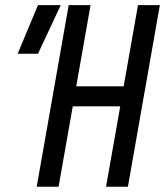

<svg xmlns="http://www.w3.org/2000/svg" viewBox="-20 -713 630 733"><path d="M384.8 0 439 -307.1H257.8L203.6 0H120.1L242.2 -693.4H325.7L271 -383.3H452.1L506.8 -693.4H590.3L468.3 0ZM47.4 -507.8 125 -693.4H211.9L125 -507.8Z"/></svg>

Font: Cascadia Code NF SemiLight
Style: Italic
Weight: 350
Italic angle: -10°
Monospace: yes
Designer: Aaron Bell
Foundry: Saja Typeworks
Version: Version 2404.023; ttfautohint (v1.8.4)